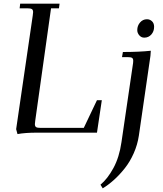

<svg xmlns="http://www.w3.org/2000/svg" viewBox="-20 -722 889 1045"><path d="M526.9 283.2Q564.9 252 597.2 192.9Q629.4 133.8 641.1 51.8L702.1 -363.8Q705.1 -380.4 705.1 -391.1Q705.1 -402.8 698.7 -407Q692.4 -411.1 674.8 -411.1H644L648.9 -439Q737.8 -439 800.8 -445.8L798.8 -418L735.8 16.1Q728.5 65.4 708 111.8Q687.5 158.2 659.2 193.8Q630.9 229.5 600.8 256.6Q570.8 283.7 539.1 303.2ZM727.1 -558.1Q727.1 -582 742.2 -599.6Q757.3 -617.2 779.8 -617.2Q795.9 -617.2 807.4 -606.2Q818.8 -595.2 818.8 -576.2Q818.8 -551.3 803.7 -534.2Q788.6 -517.1 765.1 -517.1Q749 -517.1 738 -529.8Q727.1 -542.5 727.1 -558.1ZM67.9 -19 158.2 -637.2Q160.2 -650.9 160.2 -655.8Q160.2 -668.5 153.3 -672.6Q146.5 -676.8 127.9 -676.8H86.9L89.8 -702.1H304.2L300.8 -676.8H257.8L171.9 -65.9Q169.9 -52.2 169.9 -46.9Q169.9 -34.2 176.8 -30Q183.6 -25.9 202.1 -25.9H436L507.8 -176.8H534.2L507.8 0H181.2Q116.2 0 75.2 7.8Z"/></svg>

Font: Dihjauti
Style: Bold Italic
Weight: 700
Italic angle: -9°
Designer: T. Christopher White
Version: Version 3.0.0